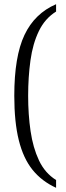

<svg xmlns="http://www.w3.org/2000/svg" viewBox="-20 -772 313 914"><path d="M247 122Q179 91 135 36.5Q91 -18 69.5 -104.5Q48 -191 48 -316Q48 -503 96.5 -605.5Q145 -708 247 -752V-717Q194 -684 165 -624Q136 -564 125 -484.5Q114 -405 114 -316Q114 -227 125.5 -148Q137 -69 165.5 -8.5Q194 52 247 85Z"/></svg>

Font: Noto Serif Condensed Light
Style: Regular
Weight: 300
Width: 3
Designer: Monotype Design Team
Foundry: Monotype Imaging Inc.
Version: Version 2.013